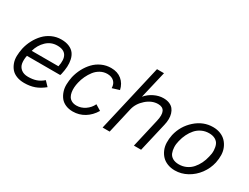

<svg xmlns="http://www.w3.org/2000/svg" viewBox="-63 -1192 2211 1704"><g transform="rotate(30 1043.0 -340.0)"><path d="M211.9 5.9Q168 5.9 133.8 -7.6Q99.6 -21 79.1 -44.7Q58.6 -68.4 47.1 -100.6Q35.6 -132.8 36.6 -170.2Q37.6 -207.5 45.9 -249Q57.1 -297.9 80.1 -341.3Q103 -384.8 135.7 -419.2Q168.5 -453.6 213.1 -473.9Q257.8 -494.1 307.6 -494.1Q355 -494.1 388.7 -479.5Q422.4 -464.8 440.7 -440.4Q459 -416 466.6 -381.6Q474.1 -347.2 471.9 -310.1Q469.7 -272.9 460 -230L455.1 -215.3H113.8Q105 -170.9 110.6 -136.2Q116.2 -101.6 143.3 -80.1Q170.4 -58.6 214.4 -58.6Q261.7 -58.6 297.6 -70.8Q333.5 -83 367.2 -112.3L411.6 -65.9Q363.3 -26.9 316.4 -10.5Q269.5 5.9 211.9 5.9ZM128.4 -274.9H402.3Q418.9 -349.1 394.8 -389.2Q370.6 -429.2 303.7 -429.2Q239.3 -429.2 192.9 -385Q146.5 -340.8 128.4 -274.9Z M712.4 9.8Q670.4 9.8 637.9 -4.4Q605.5 -18.6 585.9 -43Q566.4 -67.4 555.2 -100.6Q543.9 -133.8 544.9 -171.9Q545.9 -210 554.2 -251Q565.9 -299.8 588.9 -343.3Q611.8 -386.7 644.5 -421.1Q677.2 -455.6 721.9 -475.8Q766.6 -496.1 816.9 -496.1Q882.8 -496.1 925.5 -460.7Q968.3 -425.3 981.4 -365.2L908.7 -342.8Q908.2 -386.2 882.3 -409.9Q856.4 -433.6 813.5 -433.6Q776.4 -433.6 743.7 -415.8Q710.9 -397.9 688.2 -368.4Q665.5 -338.9 649.7 -305.2Q633.8 -271.5 625.5 -235.4Q619.1 -208.5 617.4 -183.3Q615.7 -158.2 619.6 -134Q623.5 -109.9 634 -92Q644.5 -74.2 664.8 -63.2Q685.1 -52.2 713.9 -52.2Q760.3 -52.2 801.3 -79.8Q842.3 -107.4 862.8 -151.4L920.4 -116.2Q884.3 -55.7 830.3 -22.9Q776.4 9.8 712.4 9.8Z M1013.7 0 1172.9 -689.9H1244.6L1179.2 -411.1Q1212.4 -450.7 1259.5 -473.4Q1306.6 -496.1 1353 -496.1Q1387.7 -496.1 1413.8 -485.4Q1439.9 -474.6 1455.1 -455.8Q1470.2 -437 1477.8 -411.6Q1485.4 -386.2 1484.9 -357.4Q1484.4 -328.6 1477.1 -296.9L1408.2 0H1334.5L1401.9 -293.5Q1433.1 -427.2 1337.4 -427.2Q1273.9 -427.2 1217.5 -377.7Q1161.1 -328.1 1146 -262.7L1085.9 0Z M1757.8 9.8Q1716.3 9.8 1682.1 -3.7Q1647.9 -17.1 1625.2 -40.8Q1602.5 -64.5 1588.6 -96.9Q1574.7 -129.4 1573.5 -168.2Q1572.3 -207 1581.1 -250Q1605 -353 1684.1 -423.6Q1763.2 -494.1 1862.8 -494.1Q1903.8 -494.1 1938 -480.7Q1972.2 -467.3 1995.1 -443.6Q2018.1 -419.9 2032.2 -387.2Q2046.4 -354.5 2047.6 -315.9Q2048.8 -277.3 2040 -234.4Q2024.9 -167 1983.6 -111.3Q1942.4 -55.7 1882.8 -22.9Q1823.2 9.8 1757.8 9.8ZM1761.7 -54.7Q1802.2 -54.7 1836.7 -70.8Q1871.1 -86.9 1895.3 -114.5Q1919.4 -142.1 1936.3 -176.3Q1953.1 -210.4 1961.9 -250Q1971.7 -285.2 1970.2 -317.6Q1968.8 -350.1 1958.7 -374.8Q1948.7 -399.4 1923.1 -414.3Q1897.5 -429.2 1858.9 -429.2Q1819.3 -429.2 1784.9 -413.1Q1750.5 -397 1726.3 -369.4Q1702.1 -341.8 1685.3 -307.6Q1668.5 -273.4 1659.2 -234.4Q1649.9 -199.2 1651.4 -166.7Q1652.8 -134.3 1662.8 -109.4Q1672.9 -84.5 1698.2 -69.6Q1723.6 -54.7 1761.7 -54.7Z"/></g></svg>

Font: HK Grotesk Italic
Style: Regular
Weight: 400
Italic angle: -13°
Designer: Alfredo Marco Pradil and Stefan Peev
Foundry: Hanken Design Co.
Version: Version 1.000;PS 001.000;hotconv 1.0.88;makeotf.lib2.5.64775